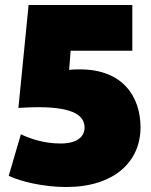

<svg xmlns="http://www.w3.org/2000/svg" viewBox="-20 -725 608 772"><path d="M15 -18C63 5 156 27 246 27C437 27 545 -73 545 -213C545 -336 474 -446 302 -446C288 -446 273 -446 258 -444L264 -521H512V-705H95L54 -291C84 -293 110 -294 134 -294C281 -294 320 -257 320 -212C320 -176 291 -148 223 -148C156 -148 100 -168 64 -185Z"/></svg>

Font: Repo ExtraBlack
Style: Regular
Weight: 400
Designer: Stefan Peev
Foundry: Context Ltd
Version: Version 001.502